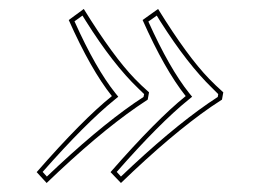

<svg xmlns="http://www.w3.org/2000/svg" viewBox="-20 -427 576 424"><path d="M227.1 -214.8Q180.7 -272.9 131.8 -382.8L165 -407.2Q230 -302.2 277.8 -252.9Q285.2 -245.6 292 -238.8Q293 -237.8 309.1 -223.1L306.2 -207Q306.2 -207 282.2 -190.9Q194.8 -130.4 83 -22.9L61 -46.9Q162.6 -163.1 227.1 -214.8ZM390.1 -214.8Q343.8 -272.9 294.9 -382.8L329.1 -407.2Q394 -302.2 441.9 -252.9Q449.2 -245.6 456.1 -238.8Q457 -237.8 473.1 -223.1L470.2 -207Q446.3 -190.9 445.8 -190.9Q358.4 -130.4 247.1 -22.9L224.1 -46.9Q325.7 -163.1 390.1 -214.8ZM234.9 -221.2 241.2 -213.4 233.4 -207Q169.4 -155.3 74.2 -47.4L83.5 -37.1Q191.9 -140.6 276.4 -199.2Q288.6 -207.5 296.9 -212.9L298.3 -219.2L285.2 -231.9Q229.5 -285.2 169.4 -380.9Q165.5 -386.7 162.1 -392.6L144.5 -379.9Q191.4 -275.4 234.9 -221.2ZM397.9 -221.2 404.3 -213.4 396.5 -207Q332.5 -155.3 237.8 -47.4L247.1 -37.1Q355.5 -140.6 440.4 -199.2Q452.6 -207.5 460.9 -212.9L461.9 -219.2L449.2 -231.9Q394 -285.2 334 -379.9Q329.6 -386.7 326.2 -392.6L307.6 -379.4Q354.5 -275.4 397.9 -221.2Z"/></svg>

Font: Linux Biolinum Outline O
Style: Italic
Weight: 400
Italic angle: -12°
Designer: Philipp H. Poll
Foundry: Philipp H. Poll
Version: Version 0.6.2